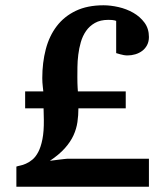

<svg xmlns="http://www.w3.org/2000/svg" viewBox="-20 -707 627 727"><path d="M42 0V-76.2Q46.9 -78.1 56.6 -80.1Q66.4 -82 78.1 -87.2Q89.8 -92.3 102.3 -102.3Q114.7 -112.3 124.8 -131.3Q134.8 -150.4 140.6 -179.7Q146.5 -209 146 -252.9L145 -296.9H75.2V-360.8H144L142.1 -378.4Q141.1 -386.2 140.6 -394.8Q140.1 -403.3 140.1 -411.1Q140.1 -469.7 153.3 -520.3Q166.5 -570.8 194.8 -607.9Q223.1 -645 267.1 -666Q311 -687 372.1 -687Q398.4 -687 428.7 -680.2Q459 -673.3 484.6 -658.7Q510.3 -644 527.1 -621.3Q543.9 -598.6 543.9 -566.9Q543.9 -549.8 537.1 -536.6Q530.3 -523.4 518.8 -514.6Q507.3 -505.9 492.7 -501.5Q478 -497.1 462.9 -497.1Q456.1 -497.1 449 -498.3Q441.9 -499.5 435.1 -501.5Q427.2 -503.4 419.9 -505.9V-627.9Q417.5 -628.9 413.6 -629.9Q410.2 -630.9 404.3 -631.3Q398.4 -631.8 390.1 -631.8Q359.9 -631.8 339.4 -620.1Q318.8 -608.4 305.9 -589.8Q293 -571.3 286.1 -547.6Q279.3 -523.9 276.4 -499.8Q273.4 -475.6 273.2 -453.4Q272.9 -431.2 272.9 -415Q272.9 -402.8 273.2 -392.8Q273.4 -382.8 273.9 -376Q274.4 -367.2 274.9 -360.8H456.1V-296.9H276.9Q276.9 -270.5 273.2 -244.9Q269.5 -219.2 258.3 -194.6Q247.1 -169.9 225.6 -145.8Q204.1 -121.6 168.9 -98.1Q186 -100.1 199.7 -102.1Q211.4 -103.5 221.9 -104.7Q232.4 -106 234.9 -106H543.9V0Z"/></svg>

Font: Charis SIL Cyr
Style: Bold
Weight: 700
Foundry: SIL International
Version: Version 5.000